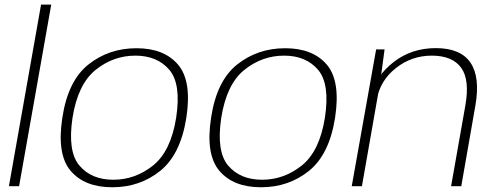

<svg xmlns="http://www.w3.org/2000/svg" viewBox="-20 -805 2152 830"><path d="M18.5 0H62.5L201.5 -785H157.5Z M465.5 4.5Q584.5 4.5 672.5 -66.2Q760.5 -137 785.5 -296Q810 -454.5 749.8 -525.5Q689.5 -596.5 570 -596.5Q450.5 -596.5 362 -526Q273.5 -455.5 249.5 -296Q225 -138 285.2 -66.8Q345.5 4.5 465.5 4.5ZM470 -28Q375.5 -28 323.5 -89Q271.5 -150 293.5 -296Q316.5 -441 393.2 -502.8Q470 -564.5 565 -564.5Q659.5 -564.5 711.8 -503.5Q764 -442.5 741.5 -296Q718.5 -151 641.5 -89.5Q564.5 -28 470 -28Z M1108.5 4.5Q1227.5 4.5 1315.5 -66.2Q1403.5 -137 1428.5 -296Q1453 -454.5 1392.8 -525.5Q1332.5 -596.5 1213 -596.5Q1093.5 -596.5 1005 -526Q916.5 -455.5 892.5 -296Q868 -138 928.2 -66.8Q988.5 4.5 1108.5 4.5ZM1113 -28Q1018.5 -28 966.5 -89Q914.5 -150 936.5 -296Q959.5 -441 1036.2 -502.8Q1113 -564.5 1208 -564.5Q1302.5 -564.5 1354.8 -503.5Q1407 -442.5 1384.5 -296Q1361.5 -151 1284.5 -89.5Q1207.5 -28 1113 -28Z M1500.5 0H1544.5L1623.5 -449.5L1642.5 -591.5H1606ZM1930 0H1974L2035 -348.5Q2056.5 -471.5 2013.8 -534.2Q1971 -597 1864 -597Q1759.5 -597 1682.2 -537.2Q1605 -477.5 1591.5 -402L1608.5 -373Q1622.5 -456 1690.8 -510.2Q1759 -564.5 1846.5 -564.5Q1935.5 -564.5 1973.5 -512.2Q2011.5 -460 1991.5 -348Z"/></svg>

Font: Anybody SemiExpanded ExtraLight
Style: Italic
Weight: 250
Width: 6
Italic angle: -10°
Version: Version 1.113;gftools[0.9.25]